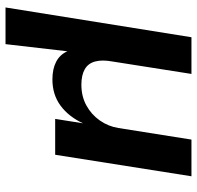

<svg xmlns="http://www.w3.org/2000/svg" viewBox="-29 -505 714 696"><g transform="rotate(90 328.0 -157.0)"><path d="M7 180 115 -494H248L203 -208Q196 -170 203 -144.5Q210 -119 231.5 -107Q253 -95 287 -95Q329 -95 362 -113Q395 -131 416.5 -161.5Q438 -192 444 -229L486 -494H619L541 0H411L427 -101Q403 -49 363 -19.5Q323 10 268 10Q230 10 204 -3.5Q178 -17 166 -44V-45L140 180Z"/></g></svg>

Font: Nunito Sans 10pt SemiExpanded
Style: Bold Italic
Weight: 700
Width: 6
Italic angle: -9°
Designer: Vernon Adams
Foundry: Vernon Adams
Version: Version 3.101;gftools[0.9.27]